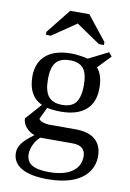

<svg xmlns="http://www.w3.org/2000/svg" viewBox="-99 -756 697 1031"><g transform="rotate(10 250.0 -240.0)"><path d="M424.8 -314Q424.8 -234.9 377.4 -194.3Q330.1 -153.8 241.2 -153.8Q201.2 -153.8 167 -161.1L136.2 -97.2Q137.7 -88.9 155.3 -81.5Q172.9 -74.2 199.2 -74.2H335Q409.2 -74.2 445.1 -42Q481 -9.8 481 46.9Q481 98.1 452.4 136.2Q423.8 174.3 368.7 195.1Q313.5 215.8 234.9 215.8Q141.1 215.8 92 187Q43 158.2 43 105Q43 79.1 60.5 54Q78.1 28.8 125 -4.9Q97.2 -14.2 78.1 -36.6Q59.1 -59.1 59.1 -85L136.2 -171.9Q59.1 -208 59.1 -314Q59.1 -389.2 106.7 -430.2Q154.3 -471.2 245.1 -471.2Q263.2 -471.2 291.5 -467.5Q319.8 -463.9 335 -459L442.9 -513.2L460 -492.2L392.1 -421.9Q424.8 -385.3 424.8 -314ZM404.8 62Q404.8 34.2 387.7 18.6Q370.6 2.9 335.9 2.9H158.2Q137.7 20.5 124.8 47.6Q111.8 74.7 111.8 98.1Q111.8 140.1 142.1 158.4Q172.4 176.8 234.9 176.8Q316.4 176.8 360.6 146.5Q404.8 116.2 404.8 62ZM242.2 -190.9Q295.4 -190.9 317.6 -221.4Q339.8 -252 339.8 -314Q339.8 -378.9 316.9 -406.5Q293.9 -434.1 243.2 -434.1Q191.9 -434.1 168 -406.2Q144 -378.4 144 -314Q144 -249.5 167.5 -220.2Q190.9 -190.9 242.2 -190.9ZM91.8 -546.4V-562.5L198.2 -695.8H302.2L408.2 -562.5V-546.4H380.9L250 -635.7L119.1 -546.4Z"/></g></svg>

Font: Times New Roman
Style: Regular
Weight: 400
Designer: Steve Matteson
Foundry: Ascender Corporation
Version: Version 2.00.3